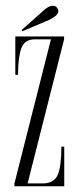

<svg xmlns="http://www.w3.org/2000/svg" viewBox="-20 -651 280 671"><path d="M30.5 0V-10L158 -513.5H101Q65.5 -513.5 54.2 -481.5Q43 -449.5 43 -389.5H33.5V-523.5H204V-513.5L76.5 -10H129Q169 -10 181.8 -40Q194.5 -70 194.5 -138.5H204.5V0ZM57.5 -541.5 55.5 -546 136 -617.5Q152 -631 165 -631Q176 -631 181.5 -620.5Q184 -616.5 184 -612.5Q184 -603 173.5 -595Q163 -587 152 -581.5Z"/></svg>

Font: Imbue 100pt ExtraLight
Style: Regular
Weight: 200
Designer: Tyler Finck
Foundry: Etcetera Type Company
Version: Version 1.102; ttfautohint (v1.8.3)